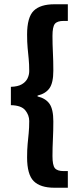

<svg xmlns="http://www.w3.org/2000/svg" viewBox="-20 -728 384 900"><path d="M235 152Q169 152 138 121Q107 90 107 10Q107 -26 109.5 -52.5Q112 -79 114.5 -104Q117 -129 117 -161Q117 -188 98.5 -211Q80 -234 31 -235V-321Q64 -322 82.5 -333Q101 -344 109 -360.5Q117 -377 117 -395Q117 -427 114.5 -452Q112 -477 109.5 -503.5Q107 -530 107 -566Q107 -647 138 -677.5Q169 -708 235 -708H298V-630H279Q248 -630 237 -616Q226 -602 226 -560Q226 -520 228 -481.5Q230 -443 230 -397Q230 -340 212 -314.5Q194 -289 156 -280V-276Q194 -267 212 -241.5Q230 -216 230 -159Q230 -114 228 -75Q226 -36 226 4Q226 46 237 60Q248 74 279 74H298V152Z"/></svg>

Font: Source Sans 3 ExtraLight
Style: Bold
Weight: 700
Version: Version 3.052;hotconv 1.1.0;makeotfexe 2.6.0